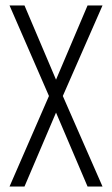

<svg xmlns="http://www.w3.org/2000/svg" viewBox="-20 -686 412 706"><path d="M302 -666H357L211 -333L357 0H302L186 -272L70 0H15L160 -333L15 -666H70L186 -393Z"/></svg>

Font: Khand Variable Light
Style: Regular
Weight: 300
Designer: Satya Rajpurohit
Foundry: Indian Type Foundry
Version: Version 3.000